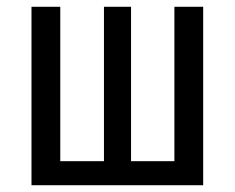

<svg xmlns="http://www.w3.org/2000/svg" viewBox="-20 -547 693 567"><path d="M580 0H73V-527H158V-71H287V-527H367V-71H495V-527H580Z"/></svg>

Font: Fira Sans Compressed
Style: Regular
Weight: 400
Width: 1
Designer: bBox Type GmbH & Carrois Corporate GbR & Edenspiekermann AG
Foundry: bBox Type GmbH & Carrois Corporate GbR & Edenspiekermann AG
Version: Version 4.301